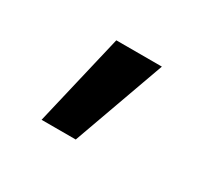

<svg xmlns="http://www.w3.org/2000/svg" viewBox="-75 -284 649 584"><g transform="rotate(30 250.0 8.5)"><path d="M114 170 190 -153H350L234 170Z"/></g></svg>

Font: M PLUS Code Latin
Style: Bold
Weight: 700
Designer: Coji Morishita
Foundry: UNDERFOREST DESIGN
Version: Version 1.002; ttfautohint (v1.8.3)